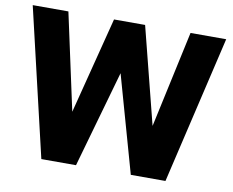

<svg xmlns="http://www.w3.org/2000/svg" viewBox="-80 -846 1151 949"><g transform="rotate(10 495.5 -371.0)"><path d="M10 -742H189L294 -257L418 -742H574L697 -257L802 -742H981L807 0H633L496 -486L358 0H184Z"/></g></svg>

Font: Exo ExtraBold
Style: Regular
Weight: 800
Designer: Natanael Gama
Foundry: Natanael Gama
Version: Version 1.500